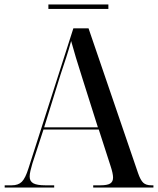

<svg xmlns="http://www.w3.org/2000/svg" viewBox="-20 -841 708 861"><path d="M1 0V-10H33Q62 -10 78 -26Q94 -42 108 -87L309 -714H377L599 -65Q610 -33 622.5 -21.5Q635 -10 659 -10H668V0H398V-10H430Q461 -10 474 -18Q487 -26 487 -45Q487 -54 484 -67.5Q481 -81 476 -96L423 -260H175L125 -107Q120 -90 116.5 -75Q113 -60 113 -49Q113 -28 129.5 -19Q146 -10 183 -10H223V0ZM178 -270H419L350 -488Q333 -541 320.5 -582.5Q308 -624 299 -657Q288 -617 277.5 -585Q267 -553 252 -508ZM197 -801V-821H466V-801Z"/></svg>

Font: Noto Serif Display SemiCondensed Medium
Style: Regular
Weight: 500
Width: 4
Designer: Monotype Design Team
Foundry: Monotype Imaging Inc.
Version: Version 2.009